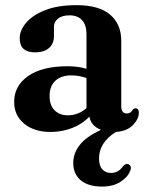

<svg xmlns="http://www.w3.org/2000/svg" viewBox="-20 -488 556 726"><path d="M33.5 -102.5Q33.5 -163.5 86.5 -200.5Q139.5 -237.5 235.5 -237.5Q275 -237.5 307 -228V-359.5Q307 -393.5 290.2 -411.8Q273.5 -430 243 -430Q214.5 -430 199.2 -417.5Q184 -405 184 -387V-351.5Q184 -322.5 165 -306.2Q146 -290 113 -290Q54.5 -290 54.5 -343Q54.5 -373.5 79 -402.2Q103.5 -431 151.2 -449.8Q199 -468.5 269.5 -468.5Q354.5 -468.5 396.5 -432.5Q438.5 -396.5 438.5 -333.5V-86Q438.5 -59 460 -59Q474 -59 481.5 -72.5Q486.5 -78.5 492 -78.5Q505 -78.5 505 -61.5Q505 -38.5 482.8 -15.2Q460.5 8 418 11Q354.5 51 354.5 111Q354.5 139 367.2 152.5Q380 166 399.5 166Q428 166 445 140.5Q455 129.5 464.5 132.5Q470 134 473.5 140.5Q477 147 472 158.5Q463 182 435.2 199.8Q407.5 217.5 366 217.5Q314 217.5 285.5 193.8Q257 170 257 128.5Q257 91 281.8 59.8Q306.5 28.5 362 3Q324.5 -11.5 318 -47Q291.5 -19 252.8 -4Q214 11 171.5 11Q109.5 11 71.5 -20.2Q33.5 -51.5 33.5 -102.5ZM167.5 -125.5Q167.5 -89.5 186.5 -70.8Q205.5 -52 236 -52Q276 -52 307 -79V-193Q294 -197.5 279.8 -200.2Q265.5 -203 249.5 -203Q211 -203 189.2 -182.5Q167.5 -162 167.5 -125.5Z"/></svg>

Font: Fraunces 72pt Soft SemiBold
Style: Regular
Weight: 600
Version: Version 1.000;[b76b70a41]